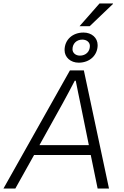

<svg xmlns="http://www.w3.org/2000/svg" viewBox="-43 -1095 721 1115"><path d="M419 -943H478L613 -1072V-1075H535ZM414 -731C478 -731 524 -774 524 -833C524 -876 489 -906 442 -906C378 -906 332 -864 332 -804C332 -762 367 -731 414 -731ZM421 -772C396 -772 378 -788 378 -809C378 -842 402 -865 435 -865C460 -865 479 -850 479 -828C479 -795 455 -772 421 -772ZM-23 0H46L155 -195H484L524 0H590L444 -686H363ZM186 -252 320 -493C336 -521 370 -586 391 -626H397C405 -587 417 -524 424 -493L473 -252Z"/></svg>

Font: Archivo ExtraLight
Style: Italic
Weight: 200
Italic angle: -10°
Designer: Hector Gatti
Foundry: Omnibus-Type
Version: Version 2.001